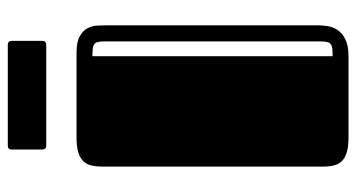

<svg xmlns="http://www.w3.org/2000/svg" viewBox="-232 -686 918 495"><g transform="rotate(-90 227.5 -439.0)"><path d="M44.9 -632.8Q44.9 -649.9 47.9 -662.6Q50.8 -675.3 59.1 -683.8Q67.4 -692.4 82 -696.8Q96.7 -701.2 120.1 -701.2H337.9Q366.2 -701.2 381.1 -692.9Q396 -684.6 402.1 -672.1Q408.2 -659.7 408.7 -645.8Q409.2 -631.8 409.2 -620.1V-79.1Q409.2 -67.9 407.2 -54.2Q405.3 -40.5 397.5 -28.6Q389.6 -16.6 373.5 -8.3Q357.4 0 329.1 0H120.1Q96.7 0 82 -4.4Q67.4 -8.8 59.1 -17.1Q50.8 -25.4 47.9 -38.1Q44.9 -50.8 44.9 -67.9ZM367.7 -628.9Q367.7 -639.6 366.2 -646Q364.7 -652.3 360.4 -655.5Q356 -658.7 348.6 -659.4Q341.3 -660.2 329.6 -660.2V-41Q341.3 -41 348.6 -41.7Q356 -42.5 360.4 -45.7Q364.7 -48.8 366.2 -54.9Q367.7 -61 367.7 -72.3ZM99.1 -779.3Q88.9 -779.3 88.9 -790V-868.2Q88.9 -878.4 99.1 -878.4H358.9Q369.1 -878.4 369.1 -868.2V-790Q369.1 -779.3 358.9 -779.3Z"/></g></svg>

Font: Fascinate Inline
Style: Regular
Weight: 900
Designer: Astigmatic (AOETI)
Foundry: Astigmatic (AOETI)
Version: Version 1.000